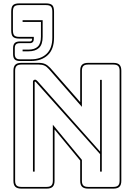

<svg xmlns="http://www.w3.org/2000/svg" viewBox="-20 -1100 793 1130"><path d="M201 -622 569 -208V-630H579V-90H569V-193L191 -617Q190 -618 188.5 -619Q187 -620 186 -620Q185 -620 184.5 -619Q184 -618 184 -617V-90H174V-619Q174 -625 178 -628Q182 -631 186 -631Q190 -631 193 -629Q196 -627 201 -622ZM255 0Q274 0 282.5 -8.5Q291 -17 291 -36V-366L462 -159V-36Q462 -17 470.5 -8.5Q479 0 498 0H648Q667 0 675.5 -8.5Q684 -17 684 -36V-684Q684 -703 675.5 -711.5Q667 -720 648 -720H498Q479 -720 470.5 -711.5Q462 -703 462 -684V-471L268 -693Q255 -708 241.5 -714Q228 -720 209 -720H105Q86 -720 77.5 -711.5Q69 -703 69 -684V-36Q69 -17 77.5 -8.5Q86 0 105 0ZM255 10H105Q81 10 70 -1Q59 -12 59 -36V-684Q59 -708 70 -719Q81 -730 105 -730H209Q231 -730 246 -723Q261 -716 276 -700L452 -499V-684Q452 -708 463 -719Q474 -730 498 -730H648Q672 -730 683 -719Q694 -708 694 -684V-36Q694 -12 683 -1Q672 10 648 10H498Q474 10 463 -1Q452 -12 452 -36V-155L301 -338V-36Q301 -12 290 -1Q279 10 255 10ZM97 -741Q76 -741 66.5 -750.5Q57 -760 57 -782V-816Q57 -837 66.5 -846.5Q76 -856 97 -856H156Q163 -856 166 -860Q169 -864 169 -870V-873H93Q67 -873 56.5 -883.5Q46 -894 46 -922V-1031Q46 -1059 56.5 -1069.5Q67 -1080 93 -1080H251Q277 -1080 287.5 -1069.5Q298 -1059 298 -1031V-879Q298 -810 261 -775.5Q224 -741 163 -741ZM163 -751Q220 -751 254 -783Q288 -815 288 -879V-1031Q288 -1053 280 -1061.5Q272 -1070 251 -1070H93Q72 -1070 64 -1061.5Q56 -1053 56 -1031V-922Q56 -900 64 -891.5Q72 -883 93 -883H179V-870Q179 -859 173 -852.5Q167 -846 156 -846H97Q81 -846 74 -839Q67 -832 67 -816V-782Q67 -766 74 -758.5Q81 -751 97 -751ZM231 -981V-884Q231 -838 209.5 -818Q188 -798 148 -798H113V-808H148Q184 -808 202.5 -826Q221 -844 221 -884V-971H113V-981Z"/></svg>

Font: Bungee Outline
Style: Regular
Weight: 400
Designer: David Jonathan Ross
Foundry: David Jonathan Ross
Version: Version 1.001;PS 1.0;hotconv 1.0.72;makeotf.lib2.5.5900